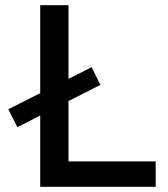

<svg xmlns="http://www.w3.org/2000/svg" viewBox="-20 -720 646 740"><path d="M135 0V-700H244V-98H580V0ZM47 -230 12 -299 333 -461 367 -393Z"/></svg>

Font: Space Grotesk Medium
Style: Regular
Weight: 500
Designer: Florian Karsten
Foundry: Florian Karsten
Version: Version 2.000